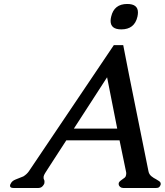

<svg xmlns="http://www.w3.org/2000/svg" viewBox="-20 -933 826 963"><path d="M618.2 -913.1Q671.9 -913.1 671.9 -870.6Q671.9 -861.3 669.4 -849.6Q654.8 -785.6 588.4 -785.6Q534.7 -785.6 534.7 -828.1Q534.7 -837.9 537.6 -849.6Q552.2 -913.1 618.2 -913.1ZM567.9 -288.1 517.1 -545.4Q487.3 -498 438.5 -423.8Q390.1 -349.6 350.6 -288.1ZM785.6 -6.3Q784.7 -2.9 780.3 3.4Q775.9 9.8 762.7 9.8H597.7Q588.9 9.8 582.5 4.4Q576.7 -1 575.7 -5.9Q574.7 -10.7 575.7 -15.6Q577.1 -21 585.4 -27.3Q593.8 -34.2 600.1 -38.1Q606.4 -42 608.9 -45.9Q611.3 -49.8 612.3 -55.7Q613.8 -61.5 612.8 -68.8L579.6 -229H312.5Q290 -194.3 262.7 -152.3Q235.4 -110.4 219.2 -85Q202.6 -59.6 201.2 -55.2Q199.7 -50.3 198.7 -46.9Q198.2 -43.5 198.7 -39.6Q198.7 -35.6 201.2 -31.2Q203.6 -26.9 203.1 -21.5Q202.6 -16.1 202.6 -13.7Q201.7 -10.3 199.7 -7.3Q189.9 9.8 173.3 9.8H47.4Q30.3 9.8 30.3 -1Q30.3 -2.9 30.8 -4.9Q31.2 -7.8 33.7 -11.7Q39.6 -25.4 58.1 -32.7Q76.7 -40 97.2 -48.3Q114.7 -59.1 125 -74.2L550.8 -706.5H598.1Q610.4 -642.1 627 -558.6Q644 -475.1 661.6 -386.7Q679.2 -298.3 696.3 -214.8Q713.4 -131.3 724.6 -74.2Q727.5 -58.6 739.7 -48.8Q752 -39.1 761.7 -34.7Q771 -29.3 778.3 -24.4Q785.2 -19.5 785.6 -14.6Q786.1 -12.2 786.1 -10.3Q786.1 -7.8 785.6 -6.3Z"/></svg>

Font: Caudex
Style: Bold
Weight: 700
Italic angle: -13°
Version: Version 1.04